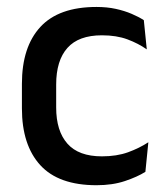

<svg xmlns="http://www.w3.org/2000/svg" viewBox="-20 -521 476 552"><path d="M257.5 11.5Q148.5 11.5 95.8 -46.2Q43 -104 43 -209.5V-280Q43 -386 96 -443.5Q149 -501 257.5 -501Q287.5 -501 312.8 -495.5Q338 -490 358.5 -481.2Q379 -472.5 393.5 -463L402 -379Q378 -396 346.5 -407.8Q315 -419.5 273 -419.5Q206 -419.5 173.8 -383.2Q141.5 -347 141.5 -278V-212Q141.5 -144.5 173.8 -108Q206 -71.5 273 -71.5Q315.5 -71.5 348 -83.2Q380.5 -95 406.5 -112L398 -27Q375 -12.5 339.2 -0.5Q303.5 11.5 257.5 11.5Z"/></svg>

Font: Anek Tamil Medium Medium
Style: Regular
Weight: 500
Version: Version 1.003